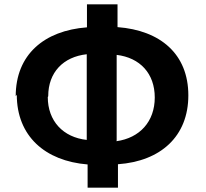

<svg xmlns="http://www.w3.org/2000/svg" viewBox="-20 -802 958 892"><path d="M58 -362C58 -170 189 -54 387 -38V70H528V-39C726 -53 855 -168 855 -359C855 -551 725 -661 526 -676V-782H384V-675C185 -660 53 -548 53 -355ZM204 -355C204 -466 274 -538 383 -550V-152C273 -164 202 -240 202 -351ZM522 -150V-547C630 -534 699 -461 699 -349C699 -237 629 -161 521 -146Z"/></svg>

Font: GenEiGothic-pro-Regular
Style: Bold
Weight: 700
Designer: Ryoko NISHIZUKA (kana & ideographs); Paul D. Hunt (Latin, Greek & Cyrillic); Wenlong ZHANG (bopomofo); Sandoll Communica
Foundry: Adobe Systems Incorporated; o_tamon
Version: Version 1.000.140830